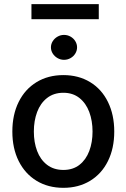

<svg xmlns="http://www.w3.org/2000/svg" viewBox="-20 -902 614 933"><path d="M40 -262.7Q40 -344.7 70.8 -406.7Q101.6 -468.8 157.7 -502.9Q213.9 -537.1 288.1 -537.1Q361.8 -537.1 418 -502.9Q474.1 -468.8 504.6 -406.5Q535.2 -344.2 535.2 -262.7Q535.2 -181.2 504.6 -119.4Q474.1 -57.6 418 -23.4Q361.8 10.7 288.1 10.7Q213.9 10.7 157.7 -23.4Q101.6 -57.6 70.8 -119.4Q40 -181.2 40 -262.7ZM429.7 -262.7Q429.7 -314.9 413.8 -357.7Q397.9 -400.4 366 -425.8Q334 -451.2 288.1 -451.2Q241.2 -451.2 208.7 -425.8Q176.3 -400.4 160.4 -357.7Q144.5 -314.9 144.5 -262.7Q144.5 -210.4 160.4 -168.2Q176.3 -126 208.7 -101.1Q241.2 -76.2 288.1 -76.2Q334.5 -76.2 366.2 -101.1Q397.9 -126 413.8 -168.2Q429.7 -210.4 429.7 -262.7ZM227.5 -671.9Q227.5 -688 236.3 -701.9Q245.1 -715.8 259.8 -724.1Q274.4 -732.4 291 -732.4Q308.1 -732.4 322.8 -724.1Q337.4 -715.8 345.9 -701.9Q354.5 -688 354.5 -671.9Q354.5 -655.8 345.9 -641.8Q337.4 -627.9 322.8 -619.6Q308.1 -611.3 291 -611.3Q274.4 -611.3 259.8 -619.6Q245.1 -627.9 236.3 -641.8Q227.5 -655.8 227.5 -671.9ZM460 -808.6H132.8V-881.8H460Z"/></svg>

Font: Pretendard JP Medium
Style: Regular
Weight: 500
Designer: Base glyphs from Inter by Rasmus Andersson; Hangeul glyphs from Noto Sans CJK(Source Han Sans) by Jang Soo-young and Kan
Foundry: Kil Hyung-jin
Version: Version 1.309